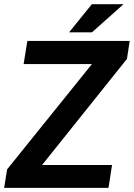

<svg xmlns="http://www.w3.org/2000/svg" viewBox="-24 -909 647 929"><path d="M179.7 -110.8H518.1L501 0H-3.9L10.3 -89.4L420.9 -599.1H90.3L108.4 -710.9H603.5L590.3 -624ZM420.4 -888.7H573.7L420.9 -752.4H310.1Z"/></svg>

Font: Roboto Mono
Style: Bold Italic
Weight: 700
Designer: Google
Version: Version 2.000985; 2015; ttfautohint (v1.3)